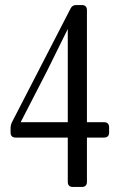

<svg xmlns="http://www.w3.org/2000/svg" viewBox="-20 -738 466 762"><path d="M42 -192H249V-16C249 -3 256 4 269 4H305C318 4 325 -3 325 -16V-192H393C406 -192 413 -199 413 -212V-233C413 -246 406 -253 393 -253H325V-698C325 -711 318 -718 305 -718H283C272 -718 265 -714 260 -704L28 -254C24 -246 22 -238 22 -229V-212C22 -199 29 -192 42 -192ZM62 -253 167 -457 249 -623V-253Z"/></svg>

Font: 寒蝉锦书宋 CompactLight
Style: Bold
Weight: 400
Width: 4
Designer: 寒蝉锦书宋{Warren} 思源宋体{Ryoko NISHIZUKA 西塚涼子 (kana & ideographs); Frank Grießhammer (Latin, Greek & Cyrillic); Wenlong ZHANG 
Foundry: Adobe & ChillType
Version: Version 2.000;Glyphs 3.1.1 (3135)